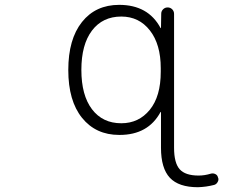

<svg xmlns="http://www.w3.org/2000/svg" viewBox="-20 -576 1040 803"><path d="M487.3 -60.5Q560.5 -60.5 606.4 -116.7Q652.3 -172.9 652.3 -275.4V-291Q652.3 -390.6 606.9 -448.7Q561.5 -506.8 487.3 -506.8Q409.2 -506.8 364.7 -448.2Q320.3 -389.6 320.3 -283.7Q320.3 -177.7 364.7 -119.1Q409.2 -60.5 487.3 -60.5ZM653.3 -107.4Q653.3 -107.4 652.3 -107.9Q651.4 -108.4 651.4 -107.4Q599.6 -11.7 480.5 -11.7Q479.5 -11.7 478.5 -11.7Q380.9 -11.7 323.2 -83Q265.6 -154.3 265.6 -283.2Q265.6 -412.1 322.8 -483.9Q379.9 -555.7 478.5 -555.7Q599.6 -555.7 651.4 -459Q651.4 -458 652.3 -458.5Q653.3 -459 653.3 -459L654.3 -518.6Q654.3 -529.3 662.1 -537.1Q669.9 -544.9 681.2 -544.9Q692.4 -544.9 700.2 -537.1Q708 -529.3 708 -517.6V42Q708 105.5 731.4 131.8Q754.9 158.2 810.5 158.2Q835.9 158.2 861.3 150.4Q871.1 147.5 880.4 151.9Q889.6 156.2 891.6 166Q893.6 169.9 893.6 173.8Q893.6 179.7 890.6 184.6Q885.7 194.3 876 197.3Q841.8 206.1 807.6 207Q727.5 207 690.4 167.5Q653.3 127.9 653.3 42Z"/></svg>

Font: Rounded-L Mgen+ 1mn light
Style: Regular
Weight: 200
Designer: [Source Han Sans]
Ryoko NISHIZUKA  (kana & ideographs); Paul D. Hunt (Latin, Greek & Cyrillic); Wenlong ZHANG  (bopomofo
Version: Version 1.059.20150602